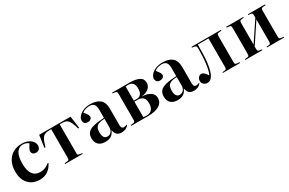

<svg xmlns="http://www.w3.org/2000/svg" viewBox="113 -1552 3899 2588"><g transform="rotate(-30 2062.5 -258.0)"><path d="M279 14Q172 14 107 -54Q42 -122 42 -247Q42 -333 74 -396.5Q106 -460 165.5 -495Q225 -530 305 -530Q360 -530 400.5 -511.5Q441 -493 463 -463.5Q485 -434 485 -401Q485 -371 468.5 -349.5Q452 -328 416 -328Q385 -328 368.5 -343Q352 -358 352 -382Q352 -398 363 -420.5Q374 -443 399 -483Q361 -513 308 -513Q252 -513 215.5 -460.5Q179 -408 179 -287Q179 -181 219 -127Q259 -73 331 -73Q380 -73 415.5 -89Q451 -105 481 -130L489 -123Q454 -55 402.5 -20.5Q351 14 279 14Z M676 0V-12L723 -17Q737 -18 742.5 -27.5Q748 -37 748 -63V-500H718Q653 -500 624.5 -472Q596 -444 577 -384L559 -326L543 -330L570 -516H1058L1084 -330L1069 -326L1050 -384Q1037 -424 1021 -450Q1005 -476 978.5 -488Q952 -500 908 -500H880V-61Q880 -37 884.5 -28.5Q889 -20 903 -18L950 -11V0Z M1298 14Q1230 14 1193 -21.5Q1156 -57 1156 -122Q1156 -173 1182 -205.5Q1208 -238 1270.5 -255Q1333 -272 1440 -277V-403Q1440 -463 1418 -488.5Q1396 -514 1346 -514Q1315 -514 1283 -503Q1251 -492 1235 -476Q1268 -439 1278.5 -418.5Q1289 -398 1289 -385Q1289 -365 1272.5 -350Q1256 -335 1226 -335Q1193 -335 1177 -351.5Q1161 -368 1161 -396Q1161 -428 1187 -458.5Q1213 -489 1259.5 -509.5Q1306 -530 1367 -530Q1466 -530 1519 -486Q1572 -442 1572 -340V-82Q1572 -56 1583 -44.5Q1594 -33 1612 -33Q1634 -33 1658 -45L1663 -38Q1638 -7 1609 3.5Q1580 14 1553 14Q1503 14 1478 -10.5Q1453 -35 1446 -83Q1424 -30 1388 -8Q1352 14 1298 14ZM1358 -35Q1395 -35 1417.5 -62Q1440 -89 1440 -132V-263Q1356 -260 1322.5 -233.5Q1289 -207 1289 -137Q1289 -35 1358 -35Z M1705 0V-12L1747 -17Q1762 -19 1767.5 -28Q1773 -37 1773 -63V-453Q1773 -479 1767.5 -488Q1762 -497 1747 -499L1705 -504V-516H1977Q2069 -516 2123 -489.5Q2177 -463 2177 -400Q2177 -346 2134.5 -312Q2092 -278 2028 -273V-271Q2111 -268 2158 -235Q2205 -202 2205 -148Q2205 -75 2142.5 -37.5Q2080 0 1965 0ZM1905 -277H1955Q1992 -277 2015 -304.5Q2038 -332 2038 -392Q2038 -447 2014 -473Q1990 -499 1949 -499Q1935 -499 1923 -498Q1911 -497 1905 -496ZM1962 -16Q1987 -16 2011 -28Q2035 -40 2050.5 -68Q2066 -96 2066 -146Q2066 -211 2035 -236Q2004 -261 1962 -261H1905V-20Q1920 -17 1933.5 -16.5Q1947 -16 1962 -16Z M2423 14Q2355 14 2318 -21.5Q2281 -57 2281 -122Q2281 -173 2307 -205.5Q2333 -238 2395.5 -255Q2458 -272 2565 -277V-403Q2565 -463 2543 -488.5Q2521 -514 2471 -514Q2440 -514 2408 -503Q2376 -492 2360 -476Q2393 -439 2403.5 -418.5Q2414 -398 2414 -385Q2414 -365 2397.5 -350Q2381 -335 2351 -335Q2318 -335 2302 -351.5Q2286 -368 2286 -396Q2286 -428 2312 -458.5Q2338 -489 2384.5 -509.5Q2431 -530 2492 -530Q2591 -530 2644 -486Q2697 -442 2697 -340V-82Q2697 -56 2708 -44.5Q2719 -33 2737 -33Q2759 -33 2783 -45L2788 -38Q2763 -7 2734 3.5Q2705 14 2678 14Q2628 14 2603 -10.5Q2578 -35 2571 -83Q2549 -30 2513 -8Q2477 14 2423 14ZM2483 -35Q2520 -35 2542.5 -62Q2565 -89 2565 -132V-263Q2481 -260 2447.5 -233.5Q2414 -207 2414 -137Q2414 -35 2483 -35Z M2885 13Q2852 13 2829.5 -8Q2807 -29 2807 -59Q2807 -92 2826 -113.5Q2845 -135 2870 -135Q2896 -135 2917 -113.5Q2938 -92 2955 -63Q2963 -76 2968.5 -91.5Q2974 -107 2978 -122Q2989 -163 2996 -219.5Q3003 -276 3006 -334.5Q3009 -393 3009 -440Q3009 -470 3004 -482Q2999 -494 2983 -497L2941 -504V-516H3399V-504L3359 -500Q3340 -498 3334 -490Q3328 -482 3328 -458V-58Q3328 -34 3334 -26Q3340 -18 3359 -16L3399 -12V0H3131V-11L3168 -15Q3186 -17 3191 -26Q3196 -35 3196 -58V-500H3030Q3030 -435 3028 -361.5Q3026 -288 3018 -219Q3011 -161 2996 -107.5Q2981 -54 2954 -20.5Q2927 13 2885 13Z M3481 0V-12L3523 -17Q3538 -19 3543.5 -28Q3549 -37 3549 -63V-453Q3549 -479 3543.5 -488Q3538 -497 3523 -499L3481 -504V-516H3747V-505L3704 -499Q3690 -496 3685.5 -487.5Q3681 -479 3681 -455V-124L3883 -427V-458Q3883 -481 3878 -490Q3873 -499 3856 -501L3818 -505V-516H4086V-504L4046 -500Q4027 -498 4021 -490Q4015 -482 4015 -458V-58Q4015 -34 4021 -26Q4027 -18 4046 -16L4086 -12V0H3818V-11L3856 -15Q3873 -17 3878 -26Q3883 -35 3883 -58V-398L3681 -94V-61Q3681 -37 3685.5 -28.5Q3690 -20 3704 -18L3747 -11V0Z"/></g></svg>

Font: Literata 72pt SemiBold
Style: Regular
Weight: 600
Designer: Latin by Veronika Burian and Jose Scaglione. Greek by Irene Vlachou. Cyrillic by Vera Evstafieva.
Foundry: TypeTogether
Version: Version 3.002